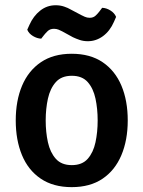

<svg xmlns="http://www.w3.org/2000/svg" viewBox="-20 -718 560 750"><path d="M479 -247.5Q479 -170.5 454 -111.5Q429 -52.5 380.5 -19.8Q332 13 260 13Q188 13 139 -20.2Q90 -53.5 65.8 -112.2Q41.5 -171 41.5 -247.5Q41.5 -324.5 66.2 -383.2Q91 -442 139.8 -475Q188.5 -508 260 -508Q332.5 -508 381.2 -474.8Q430 -441.5 454.5 -383Q479 -324.5 479 -247.5ZM158.5 -247.5Q158.5 -202 167.2 -162.2Q176 -122.5 198 -97.8Q220 -73 260.5 -73Q301 -73 322.8 -97.8Q344.5 -122.5 353 -162.2Q361.5 -202 361.5 -247.5Q361.5 -293 353 -332.8Q344.5 -372.5 322.8 -397.2Q301 -422 260.5 -422Q220 -422 198 -397.2Q176 -372.5 167.2 -332.8Q158.5 -293 158.5 -247.5ZM323 -557Q306 -557 291.2 -562Q276.5 -567 265 -572.5L223 -595.5Q218 -598.5 209.2 -602Q200.5 -605.5 191 -605.5Q175.5 -605.5 166.2 -596.5Q157 -587.5 152 -581L141 -567Q125 -567.5 108.8 -577.2Q92.5 -587 86.5 -602L95 -621Q110.5 -655.5 137 -676.5Q163.5 -697.5 197.5 -697.5Q215.5 -697.5 230.8 -692.2Q246 -687 255 -681.5L297.5 -659Q302.5 -656.5 311.2 -652.5Q320 -648.5 330.5 -648.5Q344.5 -648.5 353.5 -657Q362.5 -665.5 368.5 -673.5L379 -687.5Q395.5 -687 411.2 -677.2Q427 -667.5 433.5 -652L425 -632.5Q409.5 -597 382.5 -577Q355.5 -557 323 -557Z"/></svg>

Font: Signika Light Medium
Style: Regular
Weight: 500
Version: Version 2.003;gftools[0.9.32]